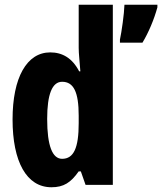

<svg xmlns="http://www.w3.org/2000/svg" viewBox="-20 -780 684 810"><path d="M197 10C249 10 279 -10 312 -57H321L341 0H456V-760H312V-578C312 -553 316 -523 319 -479H314C285 -535 243 -559 192 -559C93 -559 33 -453 33 -276C33 -98 92 10 197 10ZM644 -749V-760H505C504 -722 493 -645 486 -613V-600H581C607 -643 630 -698 644 -749ZM242 -110C201 -110 179 -165 179 -278C179 -382 200 -435 242 -435C291 -435 312 -391 312 -292V-260C312 -156 291 -110 242 -110Z"/></svg>

Font: Noto Sans Sinhala UI ExtraCondensed ExtraBold
Style: Regular
Weight: 800
Width: 2
Designer: Jelle Bosma - Monotype Design Team
Foundry: Monotype Imaging Inc.
Version: Version 2.006